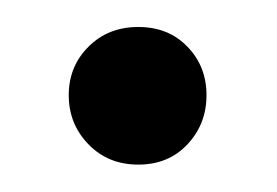

<svg xmlns="http://www.w3.org/2000/svg" viewBox="-20 -233 206 143"><path d="M31.2 -162.1Q31.2 -183.6 45.9 -198.2Q60.5 -212.9 83 -212.9Q105.5 -212.9 119.6 -198.2Q133.8 -183.6 133.8 -162.1Q133.8 -140.6 119.6 -125.5Q105.5 -110.4 83 -110.4Q60.5 -110.4 45.9 -125.5Q31.2 -140.6 31.2 -162.1Z"/></svg>

Font: Subtext
Style: Regular
Weight: 400
Designer: Christopher J. Fynn
Foundry: Christopher J. Fynn for DDC
Version: Version 1.000 preliminary